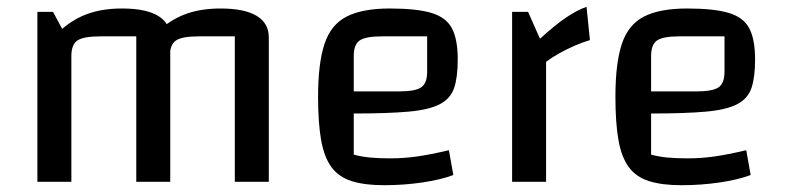

<svg xmlns="http://www.w3.org/2000/svg" viewBox="-20 -535 2312 565"><path d="M90 0V-500H136L163 -450Q199 -481 241.5 -495.5Q284 -510 339 -510Q409 -510 445 -488.5Q481 -467 481 -425V0H381V-428H275Q226 -428 208 -416Q190 -404 190 -370V0ZM381 0V-500L453 -450Q489 -481 531.5 -495.5Q574 -510 629 -510Q699 -510 735 -488.5Q771 -467 771 -425V0H671V-428H565Q516 -428 498 -416Q480 -404 480 -370V0Z M1110 10Q1053 10 1015 -2Q977 -14 955.5 -43Q934 -72 925 -122.5Q916 -173 916 -250Q916 -349 935 -406Q954 -463 1000.5 -486.5Q1047 -510 1127 -510Q1206 -510 1249.5 -497Q1293 -484 1310 -451.5Q1327 -419 1327 -360Q1327 -308 1316.5 -276.5Q1306 -245 1274.5 -228.5Q1243 -212 1182.5 -206.5Q1122 -201 1021 -201H991V-266H1153Q1202 -266 1219.5 -278Q1237 -290 1237 -324V-428H1104Q1056 -428 1038.5 -416Q1021 -404 1021 -370V-80Q1043 -74 1068 -71.5Q1093 -69 1128 -69Q1168 -69 1207 -74.5Q1246 -80 1301 -93L1314 -20Q1277 -6 1222.5 2Q1168 10 1110 10Z M1534 -500 1569 -421Q1614 -462 1646 -483.5Q1678 -505 1706 -515L1716 -417Q1695 -411 1671 -400.5Q1647 -390 1625.5 -378Q1604 -366 1587 -353V0H1487V-500Z M1985 10Q1928 10 1890 -2Q1852 -14 1830.5 -43Q1809 -72 1800 -122.5Q1791 -173 1791 -250Q1791 -349 1810 -406Q1829 -463 1875.5 -486.5Q1922 -510 2002 -510Q2081 -510 2124.5 -497Q2168 -484 2185 -451.5Q2202 -419 2202 -360Q2202 -308 2191.5 -276.5Q2181 -245 2149.5 -228.5Q2118 -212 2057.5 -206.5Q1997 -201 1896 -201H1866V-266H2028Q2077 -266 2094.5 -278Q2112 -290 2112 -324V-428H1979Q1931 -428 1913.5 -416Q1896 -404 1896 -370V-80Q1918 -74 1943 -71.5Q1968 -69 2003 -69Q2043 -69 2082 -74.5Q2121 -80 2176 -93L2189 -20Q2152 -6 2097.5 2Q2043 10 1985 10Z"/></svg>

Font: Changa
Style: Regular
Weight: 400
Designer: Eduardo Rodriguez Tunni
Foundry: Eduardo Rodriguez Tunni
Version: Version 3.003